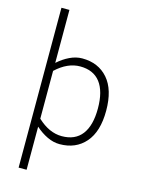

<svg xmlns="http://www.w3.org/2000/svg" viewBox="-154 -933 930 1253"><g transform="rotate(15 311.5 -306.0)"><path d="M556 -272Q556 -131 491.5 -57Q427 17 318 17Q276 17 234 -3Q192 -23 154 -57V234H100V-846H154V-488Q192 -522 234 -542Q276 -562 318 -562Q427 -562 491.5 -488Q556 -414 556 -272ZM500 -272Q500 -388 454 -448Q408 -508 318 -508Q233 -508 154 -434V-111Q233 -37 318 -37Q408 -37 454 -97Q500 -157 500 -272Z"/></g></svg>

Font: Biryani ExtraLight
Style: Regular
Weight: 275
Designer: Dan Reynolds and Mathieu Reguer
Foundry: Dan Reynolds and Mathieu Reguer
Version: Version 1.004; ttfautohint (v1.1) -l 5 -r 5 -G 72 -x 0 -D la